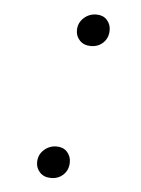

<svg xmlns="http://www.w3.org/2000/svg" viewBox="-41 -477 381 518"><g transform="rotate(5 150.0 -218.0)"><path d="M116 7Q97 7 86 -4.5Q75 -16 75 -32Q75 -52 89.5 -65.5Q104 -79 124 -79Q142 -79 152.5 -67.5Q163 -56 163 -40Q163 -19 149.5 -6Q136 7 116 7ZM192 -357Q173 -357 162 -368.5Q151 -380 151 -396Q151 -416 165.5 -429.5Q180 -443 200 -443Q218 -443 228.5 -431.5Q239 -420 239 -404Q239 -383 225.5 -370Q212 -357 192 -357Z"/></g></svg>

Font: Source Serif Pro Light
Style: Italic
Weight: 300
Italic angle: -12°
Designer: Frank Grießhammer
Foundry: Adobe Systems Incorporated
Version: Version 3.001;hotconv 1.0.111;makeotfexe 2.5.65597